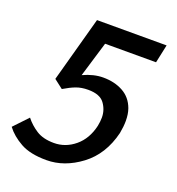

<svg xmlns="http://www.w3.org/2000/svg" viewBox="-183 -846 889 967"><g transform="rotate(20 261.0 -362.0)"><path d="M173 13Q86 13 34 -16Q-18 -45 -48 -85L23 -160Q48 -128 84.5 -104.5Q121 -81 179 -81Q241 -81 291 -122.5Q341 -164 358 -238Q363 -263 363 -284Q363 -325 338.5 -358.5Q314 -392 251 -392Q215 -392 187 -381.5Q159 -371 124 -350L76 -387L172 -737H545L524 -639H251L194 -450Q250 -476 301 -476Q362 -476 407.5 -451Q453 -426 472 -374Q482 -346 482 -309Q482 -279 475 -242Q445 -119 357 -53Q269 13 173 13Z"/></g></svg>

Font: l_WÎeÑOS 500W
Style: Regular
Weight: 500
Designer: R?O
Version: Version 2.00 June 21, 2023